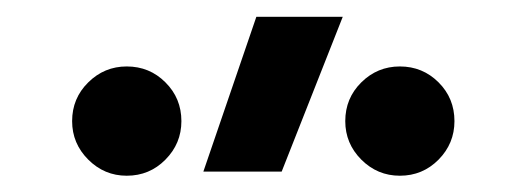

<svg xmlns="http://www.w3.org/2000/svg" viewBox="-20 -815 626 230"><path d="M223.6 -609.4 287.1 -794.9H390.6L317.4 -609.4ZM131.8 -604.5Q105 -604.5 85.7 -623.8Q66.4 -643.1 66.4 -669.9Q66.4 -697.3 85.7 -716.3Q105 -735.4 131.8 -735.4Q159.2 -735.4 178.2 -716.3Q197.3 -697.3 197.3 -669.9Q197.3 -643.1 178.2 -623.8Q159.2 -604.5 131.8 -604.5ZM459 -604.5Q432.1 -604.5 412.8 -623.8Q393.6 -643.1 393.6 -669.9Q393.6 -697.3 412.8 -716.3Q432.1 -735.4 459 -735.4Q486.3 -735.4 505.4 -716.3Q524.4 -697.3 524.4 -669.9Q524.4 -643.1 505.4 -623.8Q486.3 -604.5 459 -604.5Z"/></svg>

Font: Cascadia Mono
Style: Regular
Weight: 400
Monospace: yes
Designer: Aaron Bell
Foundry: Saja Typeworks
Version: Version 2102.003